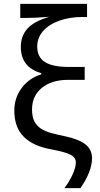

<svg xmlns="http://www.w3.org/2000/svg" viewBox="-20 -780 517 995"><path d="M54.2 -206.1Q54.2 -272.9 92 -323.7Q129.9 -374.5 193.8 -395V-400.9Q87.9 -431.2 87.9 -537.1Q87.9 -593.3 122.1 -631.6Q156.2 -669.9 235.8 -692.9Q165.5 -687 115.2 -687H85V-759.8H431.2V-691.9H404.8Q341.3 -691.9 287.6 -672.9Q233.9 -653.8 203.4 -619.1Q172.9 -584.5 172.9 -539.1Q172.9 -484.4 212.4 -458.7Q252 -433.1 335.9 -433.1H418.9V-366.2H333Q248 -366.2 197 -324.7Q146 -283.2 146 -212.9Q146 -174.8 158.2 -151.1Q170.4 -127.4 192.9 -113Q215.3 -98.6 247.6 -90.1Q279.8 -81.5 319.8 -73.2Q392.6 -57.1 424.8 -30.3Q457 -3.4 457 40Q457 107.4 397 194.8H314Q340.8 158.7 356.9 122.6Q373 86.4 373 62Q373 35.6 344 21.2Q314.9 6.8 251 -4.9Q153.3 -21.5 103.8 -70.6Q54.2 -119.6 54.2 -206.1Z"/></svg>

Font: NotoSans
Style: Regular
Weight: 400
Designer: Monotype Design team
Foundry: Monotype Imaging Inc.
Version: Version 1.04; ttfautohint (v1.4.1)